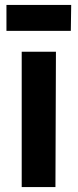

<svg xmlns="http://www.w3.org/2000/svg" viewBox="-20 -754 313 774"><path d="M67.5 0V-545.5H205.5L203.5 0ZM6 -629.5V-734H267L265.5 -629.5Z"/></svg>

Font: Spline Sans SemiBold
Style: Regular
Weight: 600
Designer: Eben Sorkin, Mirko Velimirovic
Foundry: Sorkin Type
Version: Version 1.000; ttfautohint (v1.8.3)